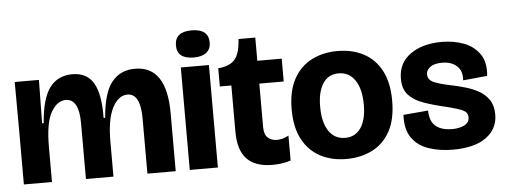

<svg xmlns="http://www.w3.org/2000/svg" viewBox="-48 -838 2581 980"><g transform="rotate(-5 1242.0 -347.5)"><path d="M39 0V-277L38 -525H162L159 -303H167Q177 -430 218.5 -484.5Q260 -539 334 -539Q409 -539 442.5 -481.5Q476 -424 474 -303H482Q492 -429 535.5 -484Q579 -539 655 -539Q817 -539 817 -297V0H672V-283Q672 -411 605 -411Q559 -411 528.5 -352.5Q498 -294 498 -181V0H357V-287Q357 -411 289 -411Q245 -411 214 -357Q183 -303 183 -181V0Z M889 0V-525H1033V0ZM960 -570Q874 -570 874 -639Q874 -709 960 -709Q1047 -709 1047 -639Q1047 -606 1024.5 -588Q1002 -570 960 -570Z M1312 11Q1225 11 1181.5 -34Q1138 -79 1138 -174V-411H1079V-505H1087Q1142 -512 1165.5 -541Q1189 -570 1194 -630L1195 -644H1281V-525H1406V-408H1281V-186Q1281 -147 1299.5 -130.5Q1318 -114 1346 -114Q1376 -114 1406 -131V-3Q1377 6 1354 8.5Q1331 11 1312 11Z M1691 14Q1616 14 1558 -16.5Q1500 -47 1467 -108Q1434 -169 1434 -262Q1434 -357 1468 -418.5Q1502 -480 1560.5 -509.5Q1619 -539 1692 -539Q1768 -539 1826 -508.5Q1884 -478 1916.5 -416.5Q1949 -355 1949 -262Q1949 -166 1915 -105Q1881 -44 1822.5 -15Q1764 14 1691 14ZM1694 -94Q1746 -94 1774.5 -136Q1803 -178 1803 -254Q1803 -335 1772.5 -380Q1742 -425 1688 -425Q1636 -425 1608 -382.5Q1580 -340 1580 -264Q1580 -183 1610 -138.5Q1640 -94 1694 -94Z M2237 14Q2168 14 2112.5 -5Q2057 -24 2026.5 -67.5Q1996 -111 2000 -185L2127 -196Q2128 -140 2158 -115.5Q2188 -91 2242 -91Q2279 -91 2304.5 -104Q2330 -117 2330 -144Q2330 -169 2305.5 -180.5Q2281 -192 2220 -207Q2155 -222 2106 -239.5Q2057 -257 2030 -287Q2003 -317 2003 -370Q2003 -450 2065.5 -494.5Q2128 -539 2227 -539Q2287 -539 2338.5 -520Q2390 -501 2420 -458.5Q2450 -416 2443 -346L2319 -334Q2323 -382 2295 -407.5Q2267 -433 2219 -433Q2180 -433 2159 -418Q2138 -403 2138 -381Q2138 -352 2168 -339Q2198 -326 2257 -314Q2291 -307 2327.5 -296.5Q2364 -286 2395.5 -268.5Q2427 -251 2447 -221.5Q2467 -192 2467 -146Q2467 -73 2407.5 -29.5Q2348 14 2237 14Z"/></g></svg>

Font: Bricolage Grotesque 96pt Bricolage Grotesque 48pt Regular
Style: Bold
Weight: 700
Designer: Mathieu Triay
Foundry: Atelier Triay
Version: Version 1.001; ttfautohint (v1.8.4.7-5d5b);gftools[0.9.33.de